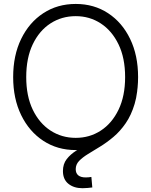

<svg xmlns="http://www.w3.org/2000/svg" viewBox="-20 -758 774 983"><path d="M367.7 10.3Q273.9 10.3 201.7 -37.1Q129.4 -84.5 88.4 -168.7Q47.4 -252.9 47.4 -363.3Q47.4 -474.6 88.4 -558.8Q129.4 -643.1 201.7 -690.4Q273.9 -737.8 367.7 -737.8Q461.4 -737.8 533.4 -690.4Q605.5 -643.1 646.2 -558.8Q687 -474.6 687 -363.3Q687 -252.9 646.2 -168.7Q605.5 -84.5 533.4 -37.1Q461.4 10.3 367.7 10.3ZM367.7 -52.2Q439 -52.2 496.1 -89.4Q553.2 -126.5 586.9 -196.3Q620.6 -266.1 620.6 -363.3Q620.6 -460.9 586.9 -530.8Q553.2 -600.6 496.1 -637.9Q439 -675.3 367.7 -675.3Q295.9 -675.3 238.5 -638.2Q181.2 -601.1 147.7 -531.2Q114.3 -461.4 114.3 -363.3Q114.3 -266.1 147.7 -196.5Q181.2 -127 238.5 -89.6Q295.9 -52.2 367.7 -52.2ZM402.3 205.6Q358.4 205.6 330.3 183.1Q302.2 160.6 302.2 117.7Q302.2 81.5 321.5 56.6Q340.8 31.7 372.3 12Q403.8 -7.8 441.9 -27.8Q480 -47.9 517.8 -73.7Q555.7 -99.6 587.2 -137.2Q618.7 -174.8 637.9 -229.7Q657.2 -284.7 657.2 -363.3H686.5Q686.5 -283.7 669.2 -225.8Q651.9 -168 623.5 -127Q595.2 -85.9 561 -57.1Q526.9 -28.3 492.9 -7.6Q459 13.2 430.7 30.5Q402.3 47.9 385 65.9Q367.7 84 367.7 107.9Q367.7 128.9 380.6 139.6Q393.6 150.4 418.9 150.4Q426.3 150.4 433.8 149.7Q441.4 148.9 447.8 147.9L452.6 201.7Q441.4 203.1 429 204.3Q416.5 205.6 402.3 205.6Z"/></svg>

Font: Inter 28pt Light
Style: Regular
Weight: 300
Designer: Rasmus Andersson
Foundry: rsms
Version: Version 4.001;git-66647c0bb